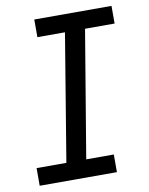

<svg xmlns="http://www.w3.org/2000/svg" viewBox="-83 -796 666 857"><g transform="rotate(-10 250.0 -367.5)"><path d="M27 0V-80H162L257 -655H132V-735H482V-655H348L252 -80H377V0Z"/></g></svg>

Font: Iosevka SS04 Medium
Style: Italic
Weight: 500
Italic angle: -9°
Monospace: yes
Designer: Belleve Invis
Foundry: Belleve Invis
Version: Version 19.0.0; ttfautohint (v1.8.4)